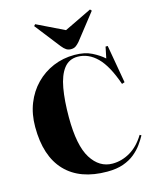

<svg xmlns="http://www.w3.org/2000/svg" viewBox="-143 -1090 976 1200"><g transform="rotate(-15 345.0 -489.5)"><path d="M400 14Q224 14 130 -84.5Q36 -183 36 -372Q36 -455 63 -523Q90 -591 138.5 -640.5Q187 -690 251 -717Q315 -744 389 -744Q455 -744 500.5 -721Q546 -698 576 -671L591 -744H605L648 -498L630 -492Q587 -617 531 -672.5Q475 -728 405 -728Q349 -728 316 -685Q283 -642 269 -563Q255 -484 255 -376Q255 -193 307.5 -109.5Q360 -26 445 -26Q504 -26 558.5 -57.5Q613 -89 654 -156L664 -150Q650 -124 629.5 -95.5Q609 -67 578.5 -42Q548 -17 504.5 -1.5Q461 14 400 14ZM379 -784Q362 -784 349 -792Q336 -800 320 -820L193 -983L202 -993L379 -907L557 -993L566 -983L435 -816Q423 -802 410.5 -793Q398 -784 379 -784Z"/></g></svg>

Font: Literata 72pt ExtraBold
Style: Regular
Weight: 800
Designer: Latin by Veronika Burian and Jose Scaglione. Greek by Irene Vlachou. Cyrillic by Vera Evstafieva.
Foundry: TypeTogether
Version: Version 3.002